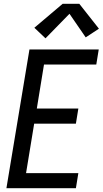

<svg xmlns="http://www.w3.org/2000/svg" viewBox="-20 -997 544 1017"><path d="M14 0 136 -735H503L490 -655H213L175 -422H395L382 -342H161L118 -80H395L382 0ZM221 -794 162 -850 312 -977H400L504 -845L434 -799L348 -924Z"/></svg>

Font: Iosevka SS04 Medium
Style: Italic
Weight: 500
Italic angle: -9°
Monospace: yes
Designer: Belleve Invis
Foundry: Belleve Invis
Version: Version 19.0.0; ttfautohint (v1.8.4)